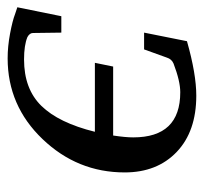

<svg xmlns="http://www.w3.org/2000/svg" viewBox="-52 -498 546 515"><g transform="rotate(90 221.5 -241.0)"><path d="M427 -302Q427 -175 337.5 -81.5Q248 12 121 12Q89 12 54.5 5.5Q20 -1 2 -8L-16 -14L8 -132H52L53 -56Q53 -47 64 -41Q86 -32 124 -32Q203 -32 248.5 -78.5Q294 -125 318 -222H133L143 -271H328Q333 -304 333 -325Q333 -451 212 -451Q182 -451 135 -433Q123 -428 119 -415L97 -354H52L75 -469Q163 -494 221 -494Q317 -494 372 -441.5Q427 -389 427 -302Z"/></g></svg>

Font: Veleka
Style: Italic
Weight: 400
Italic angle: -12°
Designer: Stefan Peev, Context Ltd, 2016; SIL International, 1997-2014.
Foundry: Stefan Peev, Context Ltd, 2016
Version: Version 1.000